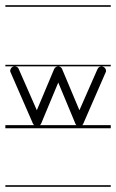

<svg xmlns="http://www.w3.org/2000/svg" viewBox="-23 -483 444 735"><path d="M-2.5 226V232H401V226ZM-2.5 -235V-229H33H200H366C359 -229 353.1 -225 350 -218L281 -61L215 -218C213 -224 207 -229 200 -229C193 -229 186 -224 184 -218L118 -61L49 -218C47 -225 40 -229 33 -229C27 -229 22 -226 19 -221C17 -218 16 -215 16 -212C16 -209 17 -207 18 -205L103 -10C104.2 -7.7 105.8 -5.6 107.8 -4H-2.5V8H401V-4H291.7C293.7 -5.6 295.2 -7.7 296 -10L381 -205C382 -207 383 -209 383 -211C383 -218 379 -224 373 -227C370 -228 368 -229 366 -229H401V-235ZM-2.5 -463V-457H401V-463ZM130 -4C132.1 -5.8 133.8 -8.1 135 -11L200 -167L265 -11C265.8 -8.1 267.5 -5.8 269.5 -4Z"/></svg>

Font: LetsTraceRuled
Style: Medium
Weight: 500
Version: Version 003.000